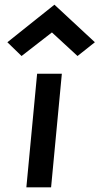

<svg xmlns="http://www.w3.org/2000/svg" viewBox="-20 -803 427 823"><path d="M93 0 139.1 -487H245.1L199 0ZM72.4 -562.9 11.6 -621.9 213.3 -782.9 386.7 -621.9 312.3 -562.9 202.6 -664Z"/></svg>

Font: Karla
Style: Italic
Weight: 400
Italic angle: -8°
Designer: Jonathan Pinhorn
Version: Version 2.004;gftools[0.9.33]